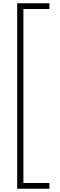

<svg xmlns="http://www.w3.org/2000/svg" viewBox="-20 -793 364 1173"><path d="M282 360V325H123V-738H282V-773H85V360Z"/></svg>

Font: Noto Sans Telugu ExtraLight
Style: Regular
Weight: 200
Designer: Jelle Bosma - Monotype Design Team
Foundry: Monotype Imaging Inc.
Version: Version 2.005